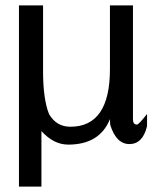

<svg xmlns="http://www.w3.org/2000/svg" viewBox="-20 -519 578 709"><path d="M133 170H50V-499H139V-257Q139 -153 161 -98Q188 -51 240 -51Q386 -51 386 -264V-499H471V-78Q471 -59 486 -59Q492 -59 523 -98V-53Q507 13 458 13Q409 13 387 -58L386 -79Q348 15 232 15Q178 15 133 -35Z"/></svg>

Font: Sawarabi Mincho
Style: Regular
Weight: 400
Version: Version 1.00